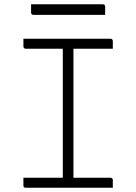

<svg xmlns="http://www.w3.org/2000/svg" viewBox="-20 -882 640 902"><path d="M325 -20H272L275 -31Q275 -51 275 -72Q275 -93 275 -114Q275 -185 275 -255.5Q275 -326 275 -396.5Q275 -467 275 -538Q275 -609 275 -680H331L325 -669Q325 -653 325 -636Q325 -619 325 -602Q325 -529 325 -456.5Q325 -384 325 -311Q325 -238 325 -165.5Q325 -93 325 -20ZM510 0H101Q98 0 96 -0.5Q94 -1 92.5 -2.5Q91 -4 90.5 -6Q90 -8 90 -11Q90 -18 90 -23.5Q90 -29 90 -35Q90 -41 90 -47H499Q503 -47 505 -45.5Q507 -44 508.5 -42Q510 -40 510 -36Q510 -30 510 -24Q510 -18 510 -12.5Q510 -7 510 0ZM90 -700H499Q504 -700 507 -697Q510 -694 510 -689Q510 -684 510 -679.5Q510 -675 510 -671Q510 -667 510 -662.5Q510 -658 510 -653H101Q96 -653 93 -656Q90 -659 90 -664Q90 -669 90 -673.5Q90 -678 90 -682Q90 -686 90 -690.5Q90 -695 90 -700ZM126 -862H463Q468 -862 471 -859Q474 -856 474 -851Q474 -841 474 -831.5Q474 -822 474 -812H137Q134 -812 131.5 -813.5Q129 -815 127.5 -817.5Q126 -820 126 -823Q126 -833 126 -842.5Q126 -852 126 -862Z"/></svg>

Font: Recursive Monospace Light
Style: Regular
Weight: 300
Version: Version 1.047